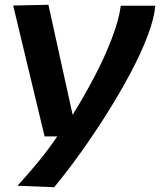

<svg xmlns="http://www.w3.org/2000/svg" viewBox="-20 -566 668 801"><path d="M484 -542H628Q623 -488 595.5 -415.5Q568 -343 524 -260.5Q480 -178 426.5 -93Q373 -8 316.5 71Q260 150 206 215L53 209Q96 162 138.5 110.5Q181 59 219 3H166L35 -543L182 -546L283 -87Q331 -164 374.5 -247Q418 -330 447 -406.5Q476 -483 484 -542Z"/></svg>

Font: Georama Extended SemiBold
Style: Italic
Weight: 600
Width: 7
Italic angle: -9°
Designer: Jean-Baptiste Levee
Foundry: Production Type
Version: Version 1.000